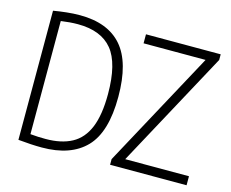

<svg xmlns="http://www.w3.org/2000/svg" viewBox="-104 -896 1264 1050"><g transform="rotate(15 528.0 -371.5)"><path d="M211 5.5Q153 5.5 77 -2V-733Q111.5 -739 150 -743.2Q188.5 -747.5 226.5 -747.5Q385 -747.5 464.5 -656Q544 -564.5 544 -370Q544 -170 459.2 -82.2Q374.5 5.5 211 5.5ZM219 -45Q308 -45 367.2 -77Q426.5 -109 456 -180.5Q485.5 -252 485.5 -370Q485.5 -544 422.8 -620.5Q360 -697 228 -697Q206 -697 181.2 -695Q156.5 -693 132.5 -689.5V-49Q156.5 -46.5 177.2 -45.8Q198 -45 219 -45ZM596.5 0V-32L952.5 -689H601.5V-740H1024.5V-708L668.5 -51H1029.5V0Z"/></g></svg>

Font: Encode Sans Condensed Light
Style: Regular
Weight: 300
Width: 3
Designer: Multiple Designers
Foundry: Impallari Type
Version: Version 3.000; ttfautohint (v1.8.3) -l 8 -r 50 -G 200 -x 14 